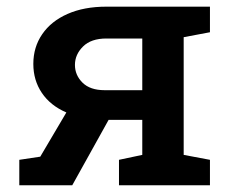

<svg xmlns="http://www.w3.org/2000/svg" viewBox="-20 -548 679 568"><path d="M37.1 0V-75.2L99.1 -84.5L176.3 -215.3Q128.9 -235.8 103.8 -273.2Q78.6 -310.5 78.6 -358.9Q78.6 -408.7 105 -447Q131.3 -485.4 179.9 -506.8Q228.5 -528.3 294.9 -528.3H601.1V-452.6L523.4 -438V-89.8L601.1 -75.2V0H332V-75.2L400.9 -89.8V-193.4H301.3L193.8 0ZM289.6 -281.2H400.9V-434.1H294.9Q249.5 -434.1 225.6 -410.4Q201.7 -386.7 201.7 -356Q201.7 -325.7 224.1 -303.5Q246.6 -281.2 289.6 -281.2Z"/></svg>

Font: Roboto Slab LO Medium
Style: Regular
Weight: 500
Designer: Google
Version: Version 2.000